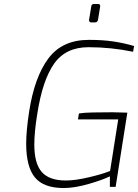

<svg xmlns="http://www.w3.org/2000/svg" viewBox="-20 -942 696 968"><path d="M112 -218Q112 -282 127 -380Q154 -554 224 -647.5Q294 -741 428 -741Q498 -741 551.5 -733Q605 -725 656 -710L651 -681Q540 -704 426 -704Q311 -704 252.5 -620.5Q194 -537 168 -368Q153 -277 153 -213Q153 -118 190.5 -75Q228 -32 312 -32Q360 -32 429.5 -48.5Q499 -65 535 -80L576 -340H373L378 -370Q402 -374 447.5 -375Q493 -376 548 -376Q574 -376 622 -374L563 0H534V-53Q498 -35 427 -14.5Q356 6 301 6Q200 6 156 -47.5Q112 -101 112 -218ZM429 -840V-842L440 -909Q441 -922 455 -922H474Q485 -922 485 -912V-909L474 -842Q473 -836 469 -832.5Q465 -829 459 -829H440Q435 -829 432 -832Q429 -835 429 -840Z"/></svg>

Font: Exo ExtraLight
Style: Italic
Weight: 275
Italic angle: -9°
Designer: Natanael Gama
Foundry: Natanael Gama
Version: Version 1.500; ttfautohint (v1.6)